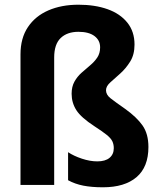

<svg xmlns="http://www.w3.org/2000/svg" viewBox="-20 -785 682 815"><path d="M551 -596Q551 -553 532.5 -523.5Q514 -494 490.5 -473Q467 -452 448.5 -435.5Q430 -419 430 -402Q430 -383 449 -368Q468 -353 511 -323Q560 -288 585 -252.5Q610 -217 610 -161Q610 -76 559.5 -33Q509 10 417 10Q369 10 333.5 3Q298 -4 269 -20V-139Q293 -123 327.5 -111.5Q362 -100 393 -100Q427 -100 445 -115Q463 -130 463 -156Q463 -172 457 -185Q451 -198 433 -212.5Q415 -227 381 -249Q324 -286 304 -317.5Q284 -349 284 -387Q284 -417 296 -438.5Q308 -460 326 -476Q344 -492 362.5 -507.5Q381 -523 393 -541Q405 -559 405 -584Q405 -614 381 -632Q357 -650 313 -650Q265 -650 237.5 -623.5Q210 -597 210 -541V0H67V-554Q67 -623 98.5 -670Q130 -717 185.5 -741Q241 -765 313 -765Q383 -765 436.5 -746Q490 -727 520.5 -689Q551 -651 551 -596Z"/></svg>

Font: Noto Sans Lao UI SemCond
Style: Bold
Weight: 700
Width: 4
Designer: Monotype Design Team
Foundry: Monotype Imaging Inc.
Version: Version 2.000; ttfautohint (v1.8.4.7-5d5b)